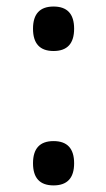

<svg xmlns="http://www.w3.org/2000/svg" viewBox="-20 -561 326 588"><path d="M207 -473.1Q207 -404.8 144 -404.8Q81.1 -404.8 81.1 -473.1Q81.1 -541 144 -541Q207 -541 207 -473.1ZM207 -61Q207 6.8 144 6.8Q81.1 6.8 81.1 -61Q81.1 -128.9 144 -128.9Q207 -128.9 207 -61Z"/></svg>

Font: Noto Serif Bengali
Style: Regular
Weight: 400
Designer: Indian Type Foundry
Foundry: Monotype Imaging Inc.
Version: Version 1.01 uh